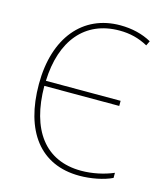

<svg xmlns="http://www.w3.org/2000/svg" viewBox="-110 -810 783 906"><g transform="rotate(15 281.5 -357.0)"><path d="M362 11C418 11 480 -1 521 -21V-46C475 -26 417 -14 364 -14C187 -14 94 -143 93 -356H459V-381H94C101 -579 200 -700 369 -700C420 -700 464 -689 508 -665L519 -688C476 -712 424 -725 366 -725C184 -725 66 -585 66 -358C66 -129 170 11 362 11Z"/></g></svg>

Font: Noto Sans Mono SemiCondensed Thin
Style: Regular
Weight: 100
Width: 4
Designer: Monotype Design Team
Foundry: Monotype Imaging Inc.
Version: Version 2.014